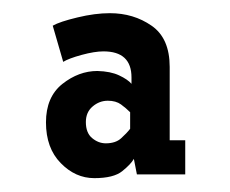

<svg xmlns="http://www.w3.org/2000/svg" viewBox="-20 -784 340 284"><path d="M119.5 -520.5Q91.5 -520.5 69.8 -542.8Q48 -565 48 -603Q48 -640.5 72.2 -659.8Q96.5 -679 124 -679Q143.5 -678.5 156.2 -672.5Q169 -666.5 174.5 -660V-669.5Q174.5 -708 133 -708Q120 -708 100.8 -702.8Q81.5 -697.5 73.5 -692.5L58 -746Q68.5 -752 94.5 -758.2Q120.5 -764.5 142.5 -764.5Q177.5 -764.5 204.2 -746Q231 -727.5 231 -685V-576.5H254V-526H182.5L178 -549Q173.5 -541 160.8 -530.8Q148 -520.5 119.5 -520.5ZM136.5 -572Q151 -572 159.2 -579.5Q167.5 -587 172.5 -593.5V-618Q166.5 -624 159 -629.5Q151.5 -635 139.5 -635Q127 -635 117 -626.5Q107 -618 107 -603.5Q107 -587.5 116.2 -579.8Q125.5 -572 136.5 -572Z"/></svg>

Font: Trispace Condensed Medium
Style: Regular
Weight: 500
Width: 3
Designer: Tyler Finck
Foundry: Etcetera Type Company
Version: Version 1.210; ttfautohint (v1.8.3)